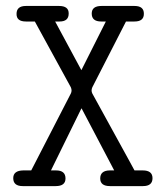

<svg xmlns="http://www.w3.org/2000/svg" viewBox="-20 -631 565 651"><path d="M24.9 -26.9Q24.9 -52.7 59.1 -53.2H85.9L220.2 -314Q225.1 -323.7 220.2 -335L98.1 -558.1H67.9Q35.6 -558.1 36.1 -584Q36.1 -610.8 67.9 -610.8H180.2Q213.4 -610.8 212.9 -585Q212.9 -558.1 182.1 -558.1H167L255.9 -393.1L338.9 -558.1H323.2Q291 -558.1 291 -585Q291 -610.8 324.2 -610.8H436Q468.3 -610.8 467.8 -584Q467.8 -558.1 436 -558.1H407.2L293 -335Q288.1 -323.7 293 -314L420.9 -81.1Q430.7 -63 436 -53.2H463.9Q497.1 -53.2 497.1 -26.9Q497.1 0 464.8 0H353Q319.8 0 319.8 -25.9Q319.8 -52.7 352.1 -53.2H367.2L256.8 -263.2H255.9L152.8 -53.2H169.9Q202.1 -53.2 202.1 -25.9Q202.1 0 168.9 0H57.1Q24.9 0 24.9 -26.9Z"/></svg>

Font: CMU Typewriter Text
Style: Light
Weight: 200
Version: Version 0.7.0